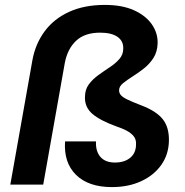

<svg xmlns="http://www.w3.org/2000/svg" viewBox="-20 -752 754 782"><path d="M436 10Q340 10 289.5 -40Q239 -90 245 -176H371Q369 -136 389 -113Q409 -90 448 -90Q487 -90 510.5 -109.5Q534 -129 534 -164Q535 -180 528 -192Q521 -204 504 -215Q487 -226 457 -236Q388 -261 356.5 -288Q325 -315 326 -356Q326 -387 341.5 -408Q357 -429 380.5 -446Q404 -463 427.5 -478.5Q451 -494 466.5 -512Q482 -530 482 -554Q483 -585 458.5 -602Q434 -619 388 -619Q325 -619 290 -586Q255 -553 244 -496L156 0H22L112 -507Q124 -573 161.5 -624Q199 -675 261 -703.5Q323 -732 407 -732Q477 -732 525 -710.5Q573 -689 598 -653.5Q623 -618 622 -576Q621 -541 605 -516Q589 -491 566 -473Q543 -455 520 -440.5Q497 -426 481 -413Q465 -400 465 -384Q465 -374 471.5 -365.5Q478 -357 497 -347.5Q516 -338 555 -323Q616 -300 642.5 -267Q669 -234 668 -179Q667 -123 637 -80.5Q607 -38 555 -14Q503 10 436 10Z"/></svg>

Font: DM Sans 20pt
Style: Bold Italic
Weight: 700
Italic angle: -10°
Version: Version 4.004;gftools[0.9.30]